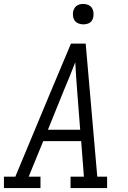

<svg xmlns="http://www.w3.org/2000/svg" viewBox="-33 -957 653 977"><path d="M-13 0V-58H45L225 -490L328 -735H403L462 -58H512V0H326V-58H394L380 -239H187L113 -58H173V0ZM375 -297 360 -490Q357 -528 354.5 -565.5Q352 -603 350 -640Q335 -602 320 -564.5Q305 -527 289 -490L211 -297ZM391 -833Q378 -833 366.5 -837.5Q355 -842 348 -851Q341 -860 339 -872.5Q337 -885 339 -898Q341 -906 345.5 -914.5Q350 -923 357.5 -928Q365 -933 373.5 -935Q382 -937 391 -937Q403 -937 414.5 -932.5Q426 -928 433 -919Q440 -910 442 -897.5Q444 -885 442 -872Q441 -864 436.5 -855.5Q432 -847 424.5 -842Q417 -837 408 -835Q399 -833 391 -833Z"/></svg>

Font: Iosevka Etoile Light Oblique
Style: Regular
Weight: 300
Italic angle: -9°
Designer: Belleve Invis
Foundry: Belleve Invis
Version: Version 15.5.2; ttfautohint (v1.8.4)